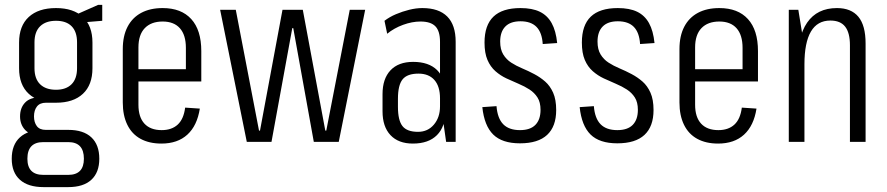

<svg xmlns="http://www.w3.org/2000/svg" viewBox="-20 -580 3627 785"><path d="M209 -160Q137 -160 97.5 -196.5Q58 -233 58 -301V-406Q58 -474 97.5 -510.5Q137 -547 209 -547Q280 -547 319 -510.5Q358 -474 358 -406V-301Q358 -233 319 -196.5Q280 -160 209 -160ZM158 185Q95 185 61.5 155Q28 125 28 69Q28 12 61.5 -18.5Q95 -49 158 -49H259Q321 -49 353.5 -18.5Q386 12 386 69Q386 125 353.5 155Q321 185 259 185ZM259 135Q323 135 323 69Q323 1 259 1H157Q92 1 92 69Q92 135 157 135ZM142 -27Q103 -27 82.5 -49Q62 -71 62 -104Q62 -139 82.5 -160.5Q103 -182 143 -182H209V-160H168Q143 -160 131 -144.5Q119 -129 119 -104Q119 -80 130.5 -64.5Q142 -49 167 -49H209V-27ZM209 -213Q250 -213 272.5 -235.5Q295 -258 295 -301V-407Q295 -450 273 -472.5Q251 -495 209 -495Q167 -495 144 -472.5Q121 -450 121 -407V-301Q121 -258 144 -235.5Q167 -213 209 -213ZM277 -514 381 -560H398V-495L277 -485Z M640 7Q590 7 554.5 -12.5Q519 -32 500.5 -70Q482 -108 482 -161V-379Q482 -433 501.5 -470.5Q521 -508 557.5 -527.5Q594 -547 645 -547Q721 -547 762 -502Q803 -457 803 -371V-247H534V-297H750L740 -263V-384Q740 -437 715.5 -464.5Q691 -492 645 -492Q598 -492 572 -465Q546 -438 546 -386V-152Q546 -101 570.5 -74.5Q595 -48 641 -48Q682 -48 706.5 -70.5Q731 -93 737 -140L797 -136Q786 -66 746 -29.5Q706 7 640 7Z M880 -540H944L1039 -46H1043L1135 -540H1218L1310 -46H1314L1410 -540H1473L1365 0H1263L1179 -465H1175L1090 0H989Z M1779 -176V-409Q1779 -453 1760 -472.5Q1741 -492 1699 -492Q1665 -492 1628 -478.5Q1591 -465 1563 -442L1552 -495Q1573 -511 1599 -522Q1625 -533 1653 -540Q1681 -547 1707 -547Q1774 -547 1808.5 -512.5Q1843 -478 1843 -409V0H1804ZM1668 7Q1609 7 1576.5 -27.5Q1544 -62 1544 -125V-195Q1544 -258 1576.5 -292.5Q1609 -327 1669 -327Q1733 -327 1767 -293.5Q1801 -260 1801 -197V-126Q1801 -62 1766.5 -27.5Q1732 7 1668 7ZM1689 -41Q1729 -41 1754 -70.5Q1779 -100 1779 -145V-178Q1779 -227 1756 -253Q1733 -279 1691 -279Q1645 -279 1626 -255.5Q1607 -232 1607 -176V-143Q1607 -88 1625.5 -64.5Q1644 -41 1689 -41Z M2106 6Q2033 6 1996.5 -30Q1960 -66 1952 -142L2010 -146Q2014 -96 2037.5 -72Q2061 -48 2106 -48Q2148 -48 2169 -69.5Q2190 -91 2190 -131Q2190 -162 2177.5 -181.5Q2165 -201 2145 -214Q2125 -227 2100 -237.5Q2075 -248 2050.5 -259.5Q2026 -271 2005.5 -289Q1985 -307 1973 -335Q1961 -363 1961 -406Q1961 -477 1997.5 -512Q2034 -547 2108 -547Q2156 -547 2187 -532Q2218 -517 2235.5 -485.5Q2253 -454 2258 -404L2199 -400Q2196 -447 2173.5 -470Q2151 -493 2108 -493Q2067 -493 2046 -471.5Q2025 -450 2025 -410Q2025 -378 2037.5 -357.5Q2050 -337 2070 -324Q2090 -311 2115 -300.5Q2140 -290 2164.5 -277Q2189 -264 2209 -246.5Q2229 -229 2241.5 -201Q2254 -173 2254 -130Q2254 -63 2217 -28.5Q2180 6 2106 6Z M2504 6Q2431 6 2394.5 -30Q2358 -66 2350 -142L2408 -146Q2412 -96 2435.5 -72Q2459 -48 2504 -48Q2546 -48 2567 -69.5Q2588 -91 2588 -131Q2588 -162 2575.5 -181.5Q2563 -201 2543 -214Q2523 -227 2498 -237.5Q2473 -248 2448.5 -259.5Q2424 -271 2403.5 -289Q2383 -307 2371 -335Q2359 -363 2359 -406Q2359 -477 2395.5 -512Q2432 -547 2506 -547Q2554 -547 2585 -532Q2616 -517 2633.5 -485.5Q2651 -454 2656 -404L2597 -400Q2594 -447 2571.5 -470Q2549 -493 2506 -493Q2465 -493 2444 -471.5Q2423 -450 2423 -410Q2423 -378 2435.5 -357.5Q2448 -337 2468 -324Q2488 -311 2513 -300.5Q2538 -290 2562.5 -277Q2587 -264 2607 -246.5Q2627 -229 2639.5 -201Q2652 -173 2652 -130Q2652 -63 2615 -28.5Q2578 6 2504 6Z M2916 7Q2866 7 2830.5 -12.5Q2795 -32 2776.5 -70Q2758 -108 2758 -161V-379Q2758 -433 2777.5 -470.5Q2797 -508 2833.5 -527.5Q2870 -547 2921 -547Q2997 -547 3038 -502Q3079 -457 3079 -371V-247H2810V-297H3026L3016 -263V-384Q3016 -437 2991.5 -464.5Q2967 -492 2921 -492Q2874 -492 2848 -465Q2822 -438 2822 -386V-152Q2822 -101 2846.5 -74.5Q2871 -48 2917 -48Q2958 -48 2982.5 -70.5Q3007 -93 3013 -140L3073 -136Q3062 -66 3022 -29.5Q2982 7 2916 7Z M3455 -395Q3455 -446 3435.5 -471Q3416 -496 3375 -496Q3322 -496 3295.5 -451Q3269 -406 3269 -317L3239 -250V-309Q3239 -428 3280 -487.5Q3321 -547 3402 -547Q3460 -547 3489.5 -511.5Q3519 -476 3519 -402V0H3455ZM3205 -540H3244L3269 -386V0H3205Z"/></svg>

Font: Pathway Extreme Condensed ExtraLight
Style: Regular
Weight: 250
Width: 3
Version: Version 1.001;gftools[0.9.26]